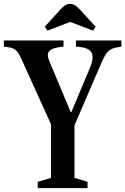

<svg xmlns="http://www.w3.org/2000/svg" viewBox="-32 -970 646 990"><path d="M212.5 -812 330 -857 447.5 -812 461 -832.5 381.5 -919C362 -940 348 -950 330.5 -950C310 -950 296.5 -939.5 277.5 -919L199 -832.5ZM162.5 0H419.5V-32.5L352 -53V-323.5L479.5 -619.5C516.5 -706 523 -720 594 -729.5V-761.5H359.5V-729.5C442 -726 462.5 -695 432 -621L336 -392H332.5L223 -653.5C201 -703 220.5 -722.5 295.5 -729.5V-761.5H-12V-729.5C43.5 -724.5 55.5 -716 77 -669L231 -329V-53L162.5 -32.5Z"/></svg>

Font: Libre Caslon Condensed SemiBold
Style: Regular
Weight: 600
Designer: Pablo Impallari, Rodrigo Fuenzalida, Katja Schimmel, Ertekin Erdin
Foundry: Pablo Impallari, Rodrigo Fuenzalida
Version: Version 2.000;gftools[0.9.33]